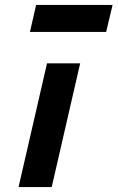

<svg xmlns="http://www.w3.org/2000/svg" viewBox="-20 -756 475 776"><path d="M55 0 170 -500H304L189 0ZM101 -627 126 -736H435L409 -627Z"/></svg>

Font: Titillium Web
Style: Bold Italic
Weight: 700
Italic angle: -13°
Version: Version 1.002;PS 57.000;hotconv 1.0.70;makeotf.lib2.5.55311